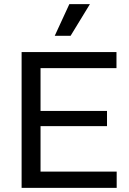

<svg xmlns="http://www.w3.org/2000/svg" viewBox="-20 -913 626 933"><path d="M85 0V-660H177V0ZM132 0V-79H547V0ZM132 -300V-374H500V-300ZM132 -582V-660H546V-582ZM323 -739H246L317 -893H417Z"/></svg>

Font: Bricolage Grotesque 17pt
Style: Regular
Weight: 400
Version: Version 1.001;gftools[0.9.33.dev8+g029e19f]